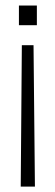

<svg xmlns="http://www.w3.org/2000/svg" viewBox="-20 -520 199 690"><path d="M48 -500H112.5V-429.5H48ZM58.5 -357.5H100.5L105.5 150.5H54.5Z"/></svg>

Font: Overused Grotesk Light
Style: Regular
Weight: 300
Version: Version 0.004